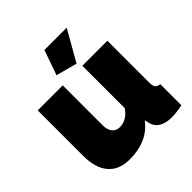

<svg xmlns="http://www.w3.org/2000/svg" viewBox="-196 -875 1031 1031"><g transform="rotate(-45 319.0 -360.0)"><path d="M368 -556 248 -588 298 -730H467ZM43 -180V-526H233V-223Q233 -189 248.5 -169.5Q264 -150 291 -150Q345 -150 382 -204V-526H572V-210Q572 -183 580 -172.5Q588 -162 608 -160V0Q559 10 528 10Q431 10 416 -63L412 -82Q343 10 207 10Q127 10 85 -39Q43 -88 43 -180Z"/></g></svg>

Font: Raleway-v4020 Black
Style: Regular
Weight: 900
Designer: Matt McInerney, Pablo Impallari, Rodrigo Fuenzalida
Foundry: Matt McInerney, Pablo Impallari, Rodrigo Fuenzalida
Version: Version 4.020;PS 004.020;hotconv 1.0.88;makeotf.lib2.5.64775